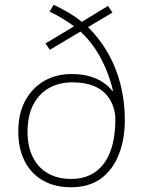

<svg xmlns="http://www.w3.org/2000/svg" viewBox="-20 -779 604 809"><path d="M206 -759Q242 -742 272 -724Q302 -706 325 -687L435 -754L454 -726L351 -665Q402 -614 436.5 -552.5Q471 -491 488.5 -420.5Q506 -350 506 -273Q506 -192 480.5 -127.5Q455 -63 405 -26.5Q355 10 279 10Q210 10 160 -19Q110 -48 83.5 -101Q57 -154 57 -225Q57 -300 86 -354Q115 -408 165.5 -437.5Q216 -467 281 -467Q326 -467 358 -457.5Q390 -448 413.5 -432.5Q437 -417 453 -396H456Q441 -465 406 -531.5Q371 -598 319 -646L190 -569L172 -596L292 -668Q271 -684 244 -700.5Q217 -717 189 -730ZM284 -432Q229 -432 186.5 -408Q144 -384 120 -337.5Q96 -291 96 -224Q96 -161 118.5 -116.5Q141 -72 182 -48.5Q223 -25 280 -25Q369 -25 417.5 -89.5Q466 -154 466 -278Q466 -302 457.5 -328.5Q449 -355 429 -379Q409 -403 373.5 -417.5Q338 -432 284 -432Z"/></svg>

Font: Noto Sans Armenian ExtraLight
Style: Regular
Weight: 250
Designer: Monotype Design Team
Foundry: Monotype Imaging Inc.
Version: Version 2.007